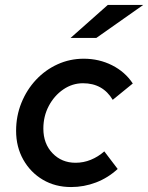

<svg xmlns="http://www.w3.org/2000/svg" viewBox="-20 -745 598 775"><path d="M267 10Q203 10 153 -19.5Q103 -49 74 -100.5Q45 -152 45 -217Q45 -277 66.5 -330Q88 -383 125.5 -423Q163 -463 212.5 -485.5Q262 -508 318 -508Q380 -508 432.5 -481.5Q485 -455 516 -408L435 -342Q395 -409 315 -409Q272 -409 235.5 -384Q199 -359 177 -317.5Q155 -276 155 -226Q155 -165 192 -126.5Q229 -88 285 -88Q317 -88 346.5 -100Q376 -112 401 -134L455 -63Q416 -27 367.5 -8.5Q319 10 267 10ZM265 -592 415 -725H558L369 -592Z"/></svg>

Font: Red Hat Text Medium
Style: Italic
Weight: 500
Italic angle: -12°
Designer: Pentagram, MCKL
Foundry: Pentagram, MCKL
Version: Version 1.023; ttfautohint (v1.8.3)